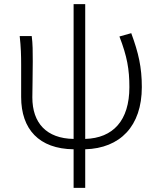

<svg xmlns="http://www.w3.org/2000/svg" viewBox="-20 -707 771 926"><path d="M556 -531C593 -435 604 -373 604 -287C604 -125 525 -41 391 -37V-687H335V-37C204 -39 136 -114 136 -237C136 -269 138 -347 138 -412C138 -458 138 -495 133 -533H75C81 -479 82 -438 82 -395V-239C82 -84 168 11 335 13V199H391V13C559 8 664 -98 664 -287C664 -383 648 -452 613 -547Z"/></svg>

Font: Noto Sans CJK Light
Style: Regular
Weight: 300
Designer: Ryoko NISHIZUKA (kana & ideographs); Paul D. Hunt (Latin, Greek & Cyrillic); Wenlong ZHANG (bopomofo); Sandoll Communica
Foundry: Adobe Systems Incorporated
Version: Version 1.000;PS 1;hotconv 1.0.78;makeotf.lib2.5.61930